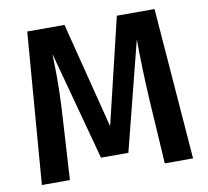

<svg xmlns="http://www.w3.org/2000/svg" viewBox="-77 -777 936 863"><g transform="rotate(-10 391.0 -345.5)"><path d="M736 0H607L589 -289Q580 -444 580 -571L454 -75H329L195 -572L197 -472Q197 -381 191 -285L174 0H46L101 -691H271L394 -207L510 -691H682Z"/></g></svg>

Font: Trujillo Medium
Style: Regular
Weight: 500
Designer: Fira Sans original fonts by bBox Type GmbH, Carrois Corporate GbR, & Edenspiekermann AG / Changes by Cristiano Sobral
Foundry: Fira Sans original fonts by bBox Type GmbH, Carrois Corporate GbR, & Edenspiekermann AG / Changes by Cristiano Sobral
Version: Version 4.301;October 17, 2021;FontCreator 14.0.0.2814 64-bi